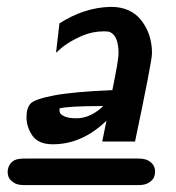

<svg xmlns="http://www.w3.org/2000/svg" viewBox="-20 -782 507 552"><path d="M2 -288.1Q2 -301.3 10.5 -312.3Q19 -323.2 35.2 -325.2Q42 -326.2 57.1 -326.2H376Q397 -326.2 407.2 -319.8Q426.3 -308.6 425.8 -288.1Q425.8 -281.2 423.3 -273.7Q420.9 -266.1 409.9 -258.1Q398.9 -250 379.9 -250H46.9Q28.8 -250 17.8 -258.1Q6.8 -266.1 4.4 -273.7Q2 -281.2 2 -288.1ZM56.2 -445.8Q56.2 -471.7 68.1 -484.4Q80.1 -497.1 135 -507.6Q189.9 -518.1 303.2 -522.9V-523.9Q321.3 -611.8 320.8 -628.9Q320.8 -678.7 295.9 -689.9Q292 -691.9 278.8 -691.9Q263.7 -691.9 248.3 -689Q232.9 -686 220.5 -680.9Q208 -675.8 196.5 -669.9Q185.1 -664.1 175 -657.5Q165 -650.9 158.9 -646Q152.8 -641.1 147.5 -636Q142.1 -630.9 141.1 -630.9L150.9 -714.8Q222.7 -760.7 297.9 -762.2H299.8Q356 -762.2 386.5 -723.1Q417 -684.1 417 -628.9Q417 -606.9 368.2 -375H273.9L286.1 -435.1Q216.3 -367.2 131.8 -367.2Q90.8 -367.2 73.5 -391.6Q56.2 -416 56.2 -445.8ZM150.9 -470.2Q150.9 -462.4 152.3 -457.8Q153.8 -453.1 165.3 -447.5Q176.8 -441.9 199.2 -441.9Q240.2 -441.9 276.9 -477.1Q174.8 -477.1 150.9 -470.2Z"/></svg>

Font: CMU Bright
Style: SemiBoldOblique
Weight: 600
Italic angle: -12°
Version: Version 0.7.0